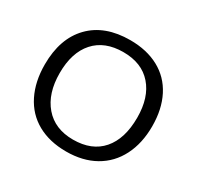

<svg xmlns="http://www.w3.org/2000/svg" viewBox="-152 -872 1082 1057"><g transform="rotate(30 389.0 -344.0)"><path d="M730 -347.2C730 -419.4 716.4 -482.1 689.2 -535.2C662 -588.2 622.7 -628.7 571.3 -656.5C519.9 -684.3 459.1 -698.2 389.2 -698.2C281.7 -698.2 197.9 -667.2 137.7 -605.2C77.5 -543.2 47.4 -457.2 47.4 -347.2C47.4 -274.9 60.9 -211.7 87.9 -157.5C114.9 -103.3 154.1 -61.8 205.3 -33.2C256.6 -4.6 317.5 9.8 388.2 9.8C458.2 9.8 518.9 -4.7 570.3 -33.7C621.7 -62.7 661.2 -104.2 688.7 -158.2C716.2 -212.2 730 -275.2 730 -347.2ZM634.8 -347.2C634.8 -257.6 613.5 -188.4 571 -139.4C528.6 -90.4 467.6 -65.9 388.2 -65.9C311 -65.9 250.7 -91.2 207.3 -141.8C163.8 -192.5 142.1 -260.9 142.1 -347.2C142.1 -434.1 163.6 -501.6 206.5 -549.8C249.5 -598 310.4 -622.1 389.2 -622.1C467.3 -622.1 527.8 -597.7 570.6 -548.8C613.4 -500 634.8 -432.8 634.8 -347.2Z"/></g></svg>

Font: Arimo
Style: Regular
Weight: 400
Designer: Steve Matteson
Foundry: Monotype Imaging Inc.
Version: Version 1.32